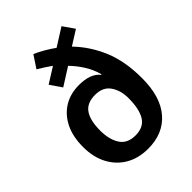

<svg xmlns="http://www.w3.org/2000/svg" viewBox="-220 -880 1004 1004"><g transform="rotate(-45 282.5 -377.5)"><path d="M206 -765Q235 -752 262.5 -736Q290 -720 315 -702L413 -764L457 -701L376 -650Q442 -582 480.5 -490.5Q519 -399 519 -274Q519 -136 455.5 -63Q392 10 281 10Q210 10 157.5 -20.5Q105 -51 75.5 -106.5Q46 -162 46 -237Q46 -315 73.5 -369.5Q101 -424 149 -453Q197 -482 260 -482Q345 -482 380 -437L383 -439Q371 -483 347 -521.5Q323 -560 291 -593L193 -531L149 -595L235 -649Q218 -661 199 -673.5Q180 -686 161 -697ZM283 -386Q223 -386 196.5 -348Q170 -310 170 -235Q170 -169 196.5 -127.5Q223 -86 283 -86Q343 -86 369 -127.5Q395 -169 395 -251Q395 -307 368 -346.5Q341 -386 283 -386Z"/></g></svg>

Font: Noto Sans Lao SemiCondensed SemiBold
Style: Regular
Weight: 600
Width: 4
Designer: Monotype Design Team
Foundry: Monotype Imaging Inc.
Version: Version 2.003; ttfautohint (v1.8.4.7-5d5b)